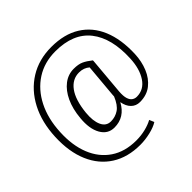

<svg xmlns="http://www.w3.org/2000/svg" viewBox="-222 -899 1328 1328"><g transform="rotate(-45 441.5 -235.5)"><path d="M419.9 221.2Q297.4 221.2 210.7 166Q124 110.8 80.1 9Q36.1 -92.8 42 -233.4Q47.9 -371.6 101.8 -475.1Q155.8 -578.6 248.3 -636Q340.8 -693.4 462.9 -693.4Q588.9 -693.4 674.3 -640.1Q759.8 -586.9 801.3 -487.8Q842.8 -388.7 837.4 -250.5Q834.5 -180.2 810.1 -120.8Q785.6 -61.5 740 -25.6Q694.3 10.3 627.4 10.3Q589.4 10.3 563.7 -15.1Q538.1 -40.5 530.3 -85.9Q479 10.3 377.9 10.3Q314 10.3 280.8 -48.1Q247.6 -106.4 256.8 -203.1Q264.2 -286.1 293 -347.7Q321.8 -409.2 366.2 -443.1Q410.6 -477.1 465.3 -477.1Q510.7 -477.1 538.8 -464.1Q566.9 -451.2 600.6 -424.3V-416.5L576.7 -143.1Q573.7 -100.1 581.5 -75.7Q589.4 -51.3 604.5 -41.3Q619.6 -31.2 637.7 -31.2Q707 -31.2 747.6 -92.3Q788.1 -153.3 792.5 -250.5Q801.8 -440.9 718.8 -546.6Q635.7 -652.3 460.9 -652.3Q353.5 -652.3 272.2 -599.9Q190.9 -547.4 143.3 -453.1Q95.7 -358.9 89.8 -233.4Q83.5 -109.4 120.8 -16.4Q158.2 76.7 234.6 128.4Q311 180.2 422.4 180.2Q468.3 180.2 511.2 169.7Q554.2 159.2 584.5 142.1L599.6 177.7Q567.9 197.8 517.6 209.5Q467.3 221.2 419.9 221.2ZM391.1 -37.1Q433.6 -37.1 468.3 -60.3Q502.9 -83.5 527.8 -144.5Q527.8 -148.9 528.1 -153.6Q528.3 -158.2 528.8 -163.6L550.3 -405.8Q535.2 -418.9 516.1 -426Q497.1 -433.1 473.1 -433.1Q407.7 -433.1 365 -375.2Q322.3 -317.4 310.5 -203.1Q303.2 -127.4 324 -82.3Q344.7 -37.1 391.1 -37.1Z"/></g></svg>

Font: Roboto Slab LO Light
Style: Regular
Weight: 300
Designer: Google
Version: Version 2.000